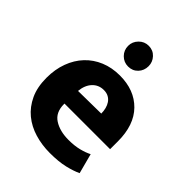

<svg xmlns="http://www.w3.org/2000/svg" viewBox="-199 -801 923 923"><g transform="rotate(45 262.0 -339.5)"><path d="M491 -207H181V-203Q181 -147 220 -122Q259 -97 318 -97Q359 -97 390 -105Q421 -113 442 -124L469 -22Q442 -9 400.5 1Q359 11 299 11Q245 11 196.5 -3.5Q148 -18 111.5 -48Q75 -78 53.5 -124Q32 -170 32 -234Q32 -291 49.5 -338.5Q67 -386 99 -420Q131 -454 175.5 -472.5Q220 -491 274 -491Q373 -491 432 -431Q491 -371 491 -260ZM340 -298Q340 -315 336 -331Q332 -347 323.5 -359.5Q315 -372 301.5 -379.5Q288 -387 269 -387Q234 -387 211 -362.5Q188 -338 184 -296ZM201 -620Q201 -648 221.5 -669Q242 -690 271 -690Q301 -690 320.5 -669Q340 -648 340 -620Q340 -590 320.5 -569.5Q301 -549 271 -549Q242 -549 221.5 -569.5Q201 -590 201 -620Z"/></g></svg>

Font: Mukta ExtraBold
Style: Regular
Weight: 800
Designer: Girish Dalvi and Yashodeep Gholap
Foundry: Ek Type
Version: Version 2.538;PS 1.002;hotconv 16.6.51;makeotf.lib2.5.65220;